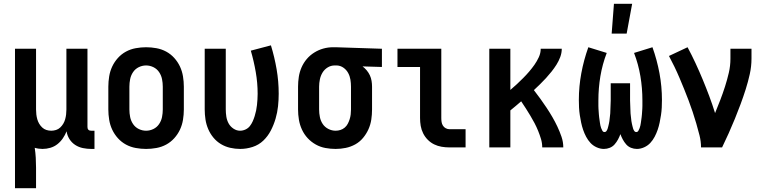

<svg xmlns="http://www.w3.org/2000/svg" viewBox="-20 -777 4040 1012"><path d="M59 215V-520H170V-200Q170 -187 171.5 -174Q173 -161 176.5 -148.5Q180 -136 186.5 -125Q193 -114 202.5 -105Q212 -96 224.5 -92Q237 -88 250 -88Q263 -88 275.5 -92Q288 -96 297.5 -105Q307 -114 313.5 -125Q320 -136 323.5 -148.5Q327 -161 328.5 -174Q330 -187 330 -200V-520H441V-108Q441 -104 442 -100Q443 -96 446 -93Q449 -90 453 -89Q457 -88 461 -88H478V8H461Q439 8 417 3.5Q395 -1 376.5 -13Q358 -25 346 -44Q334 -63 331 -85Q323 -65 311 -47.5Q299 -30 282.5 -17Q266 -4 245.5 2Q225 8 204 8Q194 8 183.5 6.5Q173 5 163 2Q167 28 168.5 54.5Q170 81 170 107V215Z M750 8Q723 8 695.5 3Q668 -2 644 -15Q620 -28 601.5 -48.5Q583 -69 571.5 -93.5Q560 -118 555.5 -145.5Q551 -173 551 -200V-320Q551 -347 555.5 -374.5Q560 -402 571.5 -426.5Q583 -451 601.5 -471.5Q620 -492 644 -505Q668 -518 695.5 -523Q723 -528 750 -528Q777 -528 804.5 -523Q832 -518 856 -505Q880 -492 898.5 -471.5Q917 -451 928.5 -426.5Q940 -402 944.5 -374.5Q949 -347 949 -320V-200Q949 -173 944.5 -145.5Q940 -118 928.5 -93.5Q917 -69 898.5 -48.5Q880 -28 856 -15Q832 -2 804.5 3Q777 8 750 8ZM750 -88Q770 -88 788.5 -97Q807 -106 818.5 -123Q830 -140 834 -160Q838 -180 838 -200V-320Q838 -340 834 -360Q830 -380 818.5 -397Q807 -414 788.5 -423Q770 -432 750 -432Q730 -432 711.5 -423Q693 -414 681.5 -397Q670 -380 666 -360Q662 -340 662 -320V-200Q662 -180 666 -160Q670 -140 681.5 -123Q693 -106 711.5 -97Q730 -88 750 -88Z M1246 8Q1219 8 1193 2Q1167 -4 1144.5 -17.5Q1122 -31 1105 -51.5Q1088 -72 1077.5 -96.5Q1067 -121 1063 -147.5Q1059 -174 1059 -200V-520H1170V-200Q1170 -181 1173 -162Q1176 -143 1185 -126.5Q1194 -110 1210.5 -99Q1227 -88 1245 -88Q1260 -88 1274 -94.5Q1288 -101 1297 -112.5Q1306 -124 1312 -137.5Q1318 -151 1322.5 -165.5Q1327 -180 1330 -194.5Q1333 -209 1334.5 -223.5Q1336 -238 1337 -253Q1338 -268 1338 -283Q1338 -340 1328 -397.5Q1318 -455 1302 -510L1408 -538Q1427 -476 1438 -412Q1449 -348 1449 -283Q1449 -250 1445.5 -217Q1442 -184 1432.5 -151.5Q1423 -119 1407.5 -89Q1392 -59 1368 -36Q1344 -13 1311.5 -2.5Q1279 8 1246 8Z M1749 8Q1722 8 1695 3Q1668 -2 1644 -15.5Q1620 -29 1601.5 -49Q1583 -69 1571.5 -94Q1560 -119 1555.5 -146Q1551 -173 1551 -200V-320Q1551 -346 1555 -372Q1559 -398 1569.5 -422Q1580 -446 1597 -466Q1614 -486 1636.5 -500Q1659 -514 1684 -521Q1709 -528 1735 -528H1750L1993 -520V-424L1891 -427Q1903 -418 1913 -406Q1923 -394 1929.5 -380Q1936 -366 1938.5 -350.5Q1941 -335 1941 -320V-200Q1941 -173 1937 -146.5Q1933 -120 1922 -95.5Q1911 -71 1893.5 -50Q1876 -29 1852.5 -16Q1829 -3 1802.5 2.5Q1776 8 1749 8ZM1749 -88Q1762 -88 1774.5 -92Q1787 -96 1797 -104.5Q1807 -113 1813 -124.5Q1819 -136 1823 -148.5Q1827 -161 1828.5 -174Q1830 -187 1830 -200V-320Q1830 -339 1827 -357.5Q1824 -376 1815 -392.5Q1806 -409 1790.5 -420Q1775 -431 1756 -432H1744Q1724 -432 1707 -421.5Q1690 -411 1680 -394.5Q1670 -378 1666 -358.5Q1662 -339 1662 -320V-200Q1662 -180 1666 -160Q1670 -140 1681 -123.5Q1692 -107 1710.5 -97.5Q1729 -88 1749 -88Z M2349 0Q2328 0 2307.5 -3.5Q2287 -7 2268.5 -16Q2250 -25 2235 -40Q2220 -55 2210.5 -74Q2201 -93 2197.5 -113.5Q2194 -134 2194 -155V-424H2075V-520H2306V-155Q2306 -144 2307.5 -134Q2309 -124 2314.5 -115Q2320 -106 2329.5 -101Q2339 -96 2349 -96H2434V0Z M2559 0V-520H2670V-303Q2688 -318 2704.5 -333.5Q2721 -349 2737.5 -365.5Q2754 -382 2769 -399.5Q2784 -417 2797 -435.5Q2810 -454 2820 -475.5Q2830 -497 2830 -520H2941Q2941 -498 2933 -476.5Q2925 -455 2913 -436Q2901 -417 2887 -399.5Q2873 -382 2858 -365.5Q2843 -349 2827 -333.5Q2811 -318 2794 -302Q2812 -279 2828.5 -256Q2845 -233 2861 -209Q2877 -185 2891.5 -160Q2906 -135 2918 -109.5Q2930 -84 2939.5 -56.5Q2949 -29 2949 0H2838Q2838 -23 2831.5 -44.5Q2825 -66 2816.5 -87Q2808 -108 2797.5 -128Q2787 -148 2775.5 -167Q2764 -186 2752 -205Q2740 -224 2727 -243Q2713 -231 2699 -219Q2685 -207 2670 -195V0Z M3337 8Q3321 8 3306 2Q3291 -4 3280.5 -16Q3270 -28 3262.5 -42Q3255 -56 3250 -70Q3245 -56 3237.5 -42Q3230 -28 3219.5 -16Q3209 -4 3194 2Q3179 8 3163 8Q3144 8 3125 -0.5Q3106 -9 3092.5 -23.5Q3079 -38 3069.5 -56Q3060 -74 3053.5 -93Q3047 -112 3043 -131.5Q3039 -151 3036 -170.5Q3033 -190 3032 -210Q3031 -230 3031 -250Q3031 -321 3044 -391Q3057 -461 3081 -528L3178 -498Q3155 -438 3144.5 -375Q3134 -312 3134 -248Q3134 -241 3134 -233.5Q3134 -226 3134 -218.5Q3134 -211 3134.5 -203.5Q3135 -196 3135.5 -189Q3136 -182 3136.5 -174.5Q3137 -167 3138 -159.5Q3139 -152 3140 -145Q3141 -138 3142 -130.5Q3143 -123 3144.5 -116Q3146 -109 3148.5 -102Q3151 -95 3155 -88Q3159 -81 3166 -81Q3173 -81 3177 -87Q3181 -93 3183 -99.5Q3185 -106 3186.5 -112.5Q3188 -119 3189.5 -125.5Q3191 -132 3192 -139Q3193 -146 3193.5 -152.5Q3194 -159 3195 -165.5Q3196 -172 3196.5 -179Q3197 -186 3197 -192.5Q3197 -199 3197.5 -206Q3198 -213 3198 -219.5Q3198 -226 3198.5 -233Q3199 -240 3199 -246.5Q3199 -253 3199 -260V-338H3301V-260Q3301 -253 3301 -246.5Q3301 -240 3301.5 -233Q3302 -226 3302 -219.5Q3302 -213 3302.5 -206Q3303 -199 3303 -192.5Q3303 -186 3303.5 -179Q3304 -172 3305 -165.5Q3306 -159 3306.5 -152.5Q3307 -146 3308 -139Q3309 -132 3310.5 -125.5Q3312 -119 3313.5 -112.5Q3315 -106 3317 -99.5Q3319 -93 3323 -87Q3327 -81 3334 -81Q3341 -81 3345 -88Q3349 -95 3351.5 -102Q3354 -109 3355.5 -116Q3357 -123 3358 -130.5Q3359 -138 3360 -145Q3361 -152 3362 -159.5Q3363 -167 3363.5 -174.5Q3364 -182 3364.5 -189Q3365 -196 3365.5 -203.5Q3366 -211 3366 -218.5Q3366 -226 3366 -233.5Q3366 -241 3366 -248Q3366 -312 3355.5 -375Q3345 -438 3322 -498L3419 -528Q3443 -461 3456 -391Q3469 -321 3469 -250Q3469 -230 3468 -210Q3467 -190 3464 -170.5Q3461 -151 3457 -131.5Q3453 -112 3446.5 -93Q3440 -74 3430.5 -56Q3421 -38 3407.5 -23.5Q3394 -9 3375 -0.5Q3356 8 3337 8ZM3204 -600 3216 -757H3312L3283 -600Z M3675 0Q3675 -32 3667 -63.5Q3659 -95 3650 -126Q3641 -157 3631 -187Q3621 -217 3609.5 -247.5Q3598 -278 3586 -307.5Q3574 -337 3561.5 -366.5Q3549 -396 3535 -425Q3521 -454 3506 -482L3604 -528Q3626 -487 3646 -444Q3666 -401 3684 -357.5Q3702 -314 3718.5 -270Q3735 -226 3749 -181Q3763 -215 3776.5 -250Q3790 -285 3801.5 -321Q3813 -357 3821.5 -393.5Q3830 -430 3830 -468V-520H3941V-468Q3941 -427 3932 -386.5Q3923 -346 3910.5 -306.5Q3898 -267 3883.5 -228Q3869 -189 3853.5 -151Q3838 -113 3821 -75Q3804 -37 3786 0Z"/></svg>

Font: Iosevka Curly
Style: Bold
Weight: 700
Monospace: yes
Designer: Belleve Invis
Foundry: Belleve Invis
Version: Version 22.1.2; ttfautohint (v1.8.4)